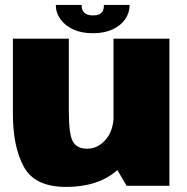

<svg xmlns="http://www.w3.org/2000/svg" viewBox="-20 -749 753 774"><path d="M490.5 0H663V-593H437.5V-267.5Q433 -217 406.5 -186.5Q374.5 -149.5 330.5 -149.5Q291.5 -149.5 274.5 -177.2Q257.5 -205 257.5 -300.5V-593H32V-288.5Q32 -158 76 -76.8Q120 4.5 246.5 4.5Q377 4.5 453 -63.5ZM354 -615Q400.5 -615 433.8 -630.5Q467 -646 484.8 -671.8Q502.5 -697.5 502.5 -729H399Q399 -715 394.8 -705.5Q390.5 -696 380.5 -691.5Q370.5 -687 354 -687Q339.5 -687 329.5 -691.5Q319.5 -696 314.2 -705.2Q309 -714.5 309 -729H205Q205 -697.5 223.5 -671.8Q242 -646 275.2 -630.5Q308.5 -615 354 -615Z"/></svg>

Font: Anybody Thin Black
Style: Regular
Weight: 900
Version: Version 1.113;gftools[0.9.25]